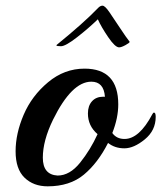

<svg xmlns="http://www.w3.org/2000/svg" viewBox="-20 -649 569 677"><path d="M517 -246Q520 -252 523 -252Q529 -252 529 -237Q529 -189 490.5 -157.5Q452 -126 418.5 -126Q385 -126 361 -145Q325 -74 275.5 -33Q226 8 148 8Q98 8 66.5 -22.5Q35 -53 35 -115.5Q35 -178 63.5 -244.5Q92 -311 149.5 -359Q207 -407 278 -407Q397 -407 397 -281Q397 -233 376 -180Q391 -159 419 -159Q471 -159 517 -246ZM350 -308Q346 -361 302 -361Q233 -361 167 -227Q131 -153 131 -93Q131 -33 183 -30Q226 -30 262.5 -75.5Q299 -121 324 -176Q290 -205 290 -249Q290 -276 304.5 -292Q319 -308 344 -308ZM437 -502V-501Q437 -498 422.5 -490Q408 -482 400 -482Q386 -482 361.5 -518Q337 -554 325 -581Q292 -549 251.5 -517.5Q211 -486 195 -486Q179 -486 179 -489V-490Q275 -568 325 -620Q333 -629 341.5 -629Q350 -629 365.5 -606.5Q381 -584 403 -550.5Q425 -517 437 -502Z"/></svg>

Font: Playball
Style: Regular
Weight: 400
Designer: Robert E. Leuschke
Foundry: Robert E. Leuschke
Version: Version 1.001